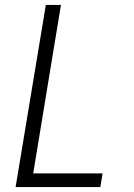

<svg xmlns="http://www.w3.org/2000/svg" viewBox="-20 -755 540 775"><path d="M43 0 165 -735H226L114 -55H394L385 0Z"/></svg>

Font: Iosevka SS04 Light Oblique
Style: Regular
Weight: 300
Italic angle: -9°
Monospace: yes
Designer: Belleve Invis
Foundry: Belleve Invis
Version: Version 19.0.0; ttfautohint (v1.8.4)